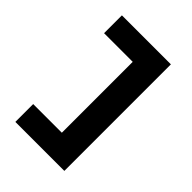

<svg xmlns="http://www.w3.org/2000/svg" viewBox="-250 -822 1134 1134"><g transform="rotate(45 317.0 -255.0)"><path d="M88.4 190V41H333.7L327.7 49V-563L337.7 -551H88.4V-700H497.6V190Z"/></g></svg>

Font: Lexend Tera
Style: Regular
Weight: 400
Designer: Bonnie Shaver-Troup, Thomas Jockin
Foundry: Lexend
Version: Version 1.007